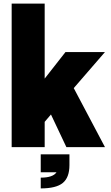

<svg xmlns="http://www.w3.org/2000/svg" viewBox="-20 -820 620 1070"><path d="M565 0H350L264 -182L229 -141V0H45V-800H229V-382L345 -530H565L391 -329ZM207 230V170Q275 170 295 140H207V40H367V100Q367 169 330 199.5Q293 230 207 230Z"/></svg>

Font: Tanohe Sans Black
Style: Regular
Weight: 900
Designer: Village Type and Design LLC & Cristiano Sobral
Foundry: Cooper Hewitt Smithsonian Design Museum
Version: Version 1.00;March 11, 2020;FontCreator 12.0.0.2522 64-bit; 